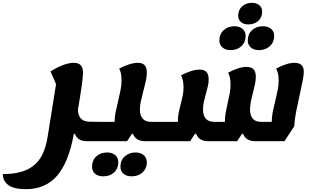

<svg xmlns="http://www.w3.org/2000/svg" viewBox="-151 -975 2211 1360"><path d="M545 -112 524 25H464Q398 25 380 -27H372Q336 174 253.5 269.5Q171 365 33 365Q-53 365 -92 336Q-131 307 -131 258Q-27 258 38.5 227.5Q104 197 139.5 137Q175 77 188 -16L246 -379L207 -469Q252 -498 295 -514Q338 -530 371 -530Q406 -530 421.5 -512Q437 -494 437 -460Q437 -409 401 -197Q402 -157 422 -135.5Q442 -114 480 -113Z M989 -112 968 25H876Q811 25 791 -27H783L749 25H521L542 -112H661V-114Q661 -145 667 -176Q673 -207 686 -260Q698 -311 704 -342.5Q710 -374 710 -405Q710 -460 693 -489Q728 -508 763 -519Q798 -530 825 -530Q859 -530 874 -512.5Q889 -495 889 -461Q889 -437 883.5 -409.5Q878 -382 865 -333Q852 -282 846 -253.5Q840 -225 840 -199Q840 -157 860 -134.5Q880 -112 918 -112ZM501 206Q501 161 531 133Q561 105 608 105Q644 105 665.5 124Q687 143 687 174Q687 219 657 246.5Q627 274 580 274Q543 274 522 255.5Q501 237 501 206ZM702 206Q702 161 732.5 133Q763 105 809 105Q845 105 867 124Q889 143 889 174Q889 219 858.5 246.5Q828 274 781 274Q745 274 723.5 255.5Q702 237 702 206Z M2001 -466Q2001 -445 1993 -404Q1985 -363 1975 -318Q1957 -238 1946.5 -184Q1936 -130 1933 -80L1864 25H1656Q1591 25 1571 -27H1563L1529 25H1324Q1257 25 1239 -27H1230L1196 25H966L987 -112H1109V-114Q1109 -145 1114 -172.5Q1119 -200 1129 -237Q1139 -276 1144 -301Q1149 -326 1149 -355Q1149 -410 1131 -441Q1166 -460 1201 -471Q1236 -482 1263 -482Q1297 -482 1312 -464.5Q1327 -447 1327 -412Q1327 -389 1322 -367Q1317 -345 1307 -309Q1297 -273 1292 -249Q1287 -225 1287 -201Q1287 -112 1366 -112H1442V-114Q1442 -145 1447 -173.5Q1452 -202 1462 -247Q1472 -289 1477 -317.5Q1482 -346 1482 -375Q1482 -428 1465 -460Q1540 -501 1596 -501Q1630 -501 1645.5 -483.5Q1661 -466 1661 -431Q1661 -408 1656 -383.5Q1651 -359 1641 -318Q1620 -242 1620 -201Q1620 -112 1698 -112H1774V-114Q1774 -145 1780.5 -179.5Q1787 -214 1799 -260Q1811 -310 1817 -342.5Q1823 -375 1823 -405Q1823 -431 1818 -453.5Q1813 -476 1805 -489Q1881 -530 1935 -530Q2001 -530 2001 -466ZM1536 -864Q1536 -904 1563.5 -929.5Q1591 -955 1633 -955Q1666 -955 1686 -938Q1706 -921 1706 -893Q1706 -852 1678.5 -827Q1651 -802 1608 -802Q1575 -802 1555.5 -819Q1536 -836 1536 -864ZM1403 -688Q1403 -733 1433 -761Q1463 -789 1510 -789Q1546 -789 1567.5 -770Q1589 -751 1589 -720Q1589 -676 1559 -648Q1529 -620 1482 -620Q1446 -620 1424.5 -639Q1403 -658 1403 -688ZM1604 -688Q1604 -733 1634 -761Q1664 -789 1711 -789Q1748 -789 1769.5 -770.5Q1791 -752 1791 -720Q1791 -676 1760.5 -648Q1730 -620 1683 -620Q1647 -620 1625.5 -639Q1604 -658 1604 -688Z"/></svg>

Font: Lemonada SemiBold
Style: Regular
Weight: 600
Designer: Mohamed Gaber (Arabic) Eduardo Tunni (Latin)
Foundry: Kief Type Foundry
Version: Version 3.006